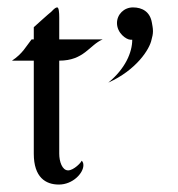

<svg xmlns="http://www.w3.org/2000/svg" viewBox="-20 -496 479 516"><path d="M388.2 -435.1C383.3 -464.4 362.3 -476.1 337.4 -476.1C313 -476.1 294.4 -457 294.4 -434.1C294.4 -407.2 319.3 -389.2 331.1 -389.2H335.4C335.4 -355 316.4 -311 271 -273.9C347.2 -308.1 382.3 -364.3 387.2 -389.2C389.2 -396 391.1 -404.3 391.1 -412.1C391.1 -421.4 389.2 -428.2 388.2 -435.1ZM133.8 -476.1C129.9 -476.1 126 -473.1 118.2 -464.8C111.8 -460 70.8 -422.9 70.8 -422.9V-390.1H64.9C49.8 -371.1 41 -352.1 12.2 -333H70.8V-83C70.8 -19 103 0 138.2 0C175.8 0 204.1 -30.8 204.1 -51.8C204.1 -62 199.2 -64 199.2 -64C199.2 -60.1 178.2 -38.1 163.1 -38.1C147 -38.1 139.2 -62 139.2 -83V-333C206.1 -333 220.2 -375 255.9 -390.1H139.2V-449.2C139.2 -461.9 138.2 -476.1 133.8 -476.1Z"/></svg>

Font: Pierce
Style: Roman
Weight: 500
Version: Version 0.2.0